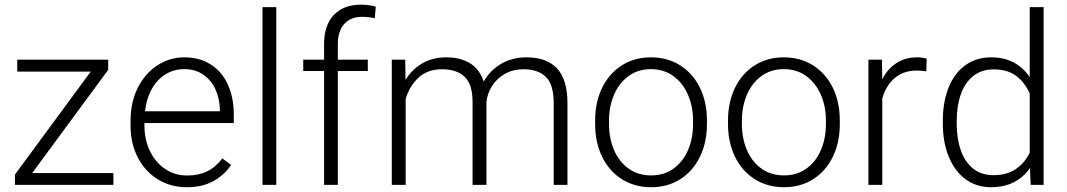

<svg xmlns="http://www.w3.org/2000/svg" viewBox="-20 -780 4500 810"><path d="M458.5 -49.8V0H64H43V-43.5L362.8 -478H52.7V-528.3H410.6H436.5V-485.4L115.7 -49.8Z M589.4 -260.7V-249.5Q589.4 -191.4 612.3 -143.3Q635.3 -95.2 676.3 -67.4Q717.3 -39.6 770 -39.6Q817.4 -39.6 853.5 -56.9Q889.6 -74.2 918 -111.8L955.1 -84Q926.3 -41.5 880.1 -15.9Q834 9.8 767.6 9.8Q699.7 9.8 645.8 -23.4Q591.8 -56.6 561.3 -115.7Q530.8 -174.8 530.8 -249.5V-270.5Q530.8 -349.6 561.8 -410.6Q592.8 -471.7 644.8 -504.9Q696.8 -538.1 757.3 -538.1Q822.8 -538.1 870.1 -507.3Q917.5 -476.6 941.9 -421.9Q966.3 -367.2 966.3 -296.4V-260.7ZM591.8 -310.5H907.7V-316.9Q906.7 -362.8 889.4 -401.9Q872.1 -440.9 838.4 -464.6Q804.7 -488.3 757.3 -488.3Q713.4 -488.3 678 -466.3Q642.6 -444.3 620.1 -404.1Q597.7 -363.8 591.8 -310.5Z M1087.4 0V-750H1145.5V0Z M1405.3 -594.2V-528.3H1531.7V-480.5H1405.3V0H1347.2V-480.5H1259.3V-528.3H1347.2V-594.2Q1347.2 -673.8 1388.4 -717Q1429.7 -760.3 1502.9 -760.3Q1536.1 -760.3 1565.4 -752L1561 -703.1Q1536.6 -709 1507.3 -709Q1459.5 -709 1432.4 -679Q1405.3 -648.9 1405.3 -594.2Z M2374 -344.2V0H2315.9V-344.7Q2315.9 -423.3 2283 -455.6Q2250 -487.8 2189 -487.8Q2142.1 -487.8 2107.7 -467Q2073.2 -446.3 2054.2 -414.6Q2035.2 -382.8 2032.2 -349.6V0H1973.6V-349.6Q1973.6 -424.3 1940.2 -456.1Q1906.7 -487.8 1845.2 -487.8Q1783.7 -487.8 1745.8 -452.6Q1708 -417.5 1691.4 -363.3V0H1632.8V-528.3H1689.5L1690.9 -442.9Q1718.3 -487.8 1762 -512.9Q1805.7 -538.1 1862.3 -538.1Q1922.4 -538.1 1962.9 -513.2Q2003.4 -488.3 2020.5 -436Q2046.9 -482.4 2093.5 -510.3Q2140.1 -538.1 2201.2 -538.1Q2286.1 -538.1 2330.1 -491.2Q2374 -444.3 2374 -344.2Z M2726.1 -538.1Q2796.4 -538.1 2850.1 -503.9Q2903.8 -469.7 2933.1 -409.2Q2962.4 -348.6 2962.4 -272V-256.3Q2962.4 -179.7 2933.1 -119.1Q2903.8 -58.6 2850.6 -24.4Q2797.4 9.8 2727.1 9.8Q2656.7 9.8 2603 -24.4Q2549.3 -58.6 2520 -119.1Q2490.7 -179.7 2490.7 -256.3V-272Q2490.7 -348.6 2520 -409.2Q2549.3 -469.7 2602.8 -503.9Q2656.2 -538.1 2726.1 -538.1ZM2727.1 -40Q2782.2 -40 2822.3 -69.3Q2862.3 -98.6 2883.1 -147.9Q2903.8 -197.3 2903.8 -256.3V-272Q2903.8 -330.1 2882.8 -379.4Q2861.8 -428.7 2821.5 -458.5Q2781.2 -488.3 2726.1 -488.3Q2670.9 -488.3 2630.9 -458.5Q2590.8 -428.7 2570.1 -379.4Q2549.3 -330.1 2549.3 -272V-256.3Q2549.3 -197.3 2570.1 -147.9Q2590.8 -98.6 2631.1 -69.3Q2671.4 -40 2727.1 -40Z M3286.6 -538.1Q3356.9 -538.1 3410.6 -503.9Q3464.4 -469.7 3493.7 -409.2Q3522.9 -348.6 3522.9 -272V-256.3Q3522.9 -179.7 3493.7 -119.1Q3464.4 -58.6 3411.1 -24.4Q3357.9 9.8 3287.6 9.8Q3217.3 9.8 3163.6 -24.4Q3109.9 -58.6 3080.6 -119.1Q3051.3 -179.7 3051.3 -256.3V-272Q3051.3 -348.6 3080.6 -409.2Q3109.9 -469.7 3163.3 -503.9Q3216.8 -538.1 3286.6 -538.1ZM3287.6 -40Q3342.8 -40 3382.8 -69.3Q3422.9 -98.6 3443.6 -147.9Q3464.4 -197.3 3464.4 -256.3V-272Q3464.4 -330.1 3443.4 -379.4Q3422.4 -428.7 3382.1 -458.5Q3341.8 -488.3 3286.6 -488.3Q3231.4 -488.3 3191.4 -458.5Q3151.4 -428.7 3130.6 -379.4Q3109.9 -330.1 3109.9 -272V-256.3Q3109.9 -197.3 3130.6 -147.9Q3151.4 -98.6 3191.7 -69.3Q3231.9 -40 3287.6 -40Z M3887.7 -479Q3865.2 -482.4 3848.6 -482.4Q3791.5 -482.4 3754.4 -450.7Q3717.3 -418.9 3702.1 -364.3V0H3643.6V-528.3H3700.7L3702.1 -445.3Q3724.1 -489.3 3761.5 -513.7Q3798.8 -538.1 3850.6 -538.1Q3860.8 -538.1 3872.1 -536.4Q3883.3 -534.7 3889.6 -532.2Z M4382.8 -750V0H4328.1L4325.2 -70.8Q4298.3 -32.2 4257.1 -11.2Q4215.8 9.8 4160.2 9.8Q4099.1 9.8 4053.2 -24.2Q4007.3 -58.1 3982.4 -119.1Q3957.5 -180.2 3957.5 -258.8V-269Q3957.5 -350.6 3982.2 -411.4Q4006.8 -472.2 4053 -505.1Q4099.1 -538.1 4161.1 -538.1Q4215.8 -538.1 4256.6 -516.4Q4297.4 -494.6 4324.2 -454.6V-750ZM4324.2 -136.2V-385.3Q4304.7 -430.7 4268.1 -459Q4231.4 -487.3 4172.4 -487.3Q4120.6 -487.3 4085.4 -459Q4050.3 -430.7 4033.2 -381.6Q4016.1 -332.5 4016.1 -269V-258.8Q4016.1 -195.8 4033.2 -146.5Q4050.3 -97.2 4085 -69.1Q4119.6 -41 4171.4 -41Q4227.5 -41 4265.4 -66.7Q4303.2 -92.3 4324.2 -136.2Z"/></svg>

Font: Heebo Light
Style: Regular
Weight: 300
Designer: Oded Ezer
Foundry: Meir Sadan
Version: Version 2.001; ttfautohint (v1.5.14-ce02) -l 8 -r 50 -G 200 